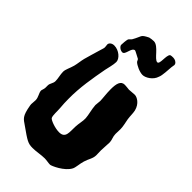

<svg xmlns="http://www.w3.org/2000/svg" viewBox="-261 -923 1009 1009"><g transform="rotate(45 244.0 -418.5)"><path d="M467 -299C466 -317 457 -329 457 -350C457 -362 458 -374 458 -386C458 -405 452 -428 448 -450C445 -469 446 -491 442 -509C432 -550 400 -567 383 -567C369 -567 354 -564 343 -564C331 -565 319 -567 309 -567C280 -567 273 -539 273 -498C273 -466 278 -432 278 -415C278 -405 275 -393 275 -382C277 -351 287 -320 288 -296C289 -277 282 -253 281 -228C279 -186 288 -146 241 -146C209 -146 166 -163 161 -172C154 -185 157 -219 155 -240C153 -262 152 -284 152 -305C151 -390 166 -473 180 -549C183 -565 193 -599 193 -620C193 -644 160 -674 124 -674C105 -674 94 -662 94 -652C94 -646 96 -639 96 -632C96 -623 90 -611 87 -598C78 -565 69 -540 62 -512C57 -492 55 -469 50 -450C43 -424 31 -404 31 -386C31 -365 38 -344 38 -323C38 -305 25 -295 25 -278C25 -273 25 -267 25 -261C25 -251 19 -239 19 -234C20 -216 35 -200 35 -178C35 -167 33 -157 33 -147C33 -144 34 -141 34 -138C46 -69 58 -65 90 -43C154 2 166 11 201 11C229 11 258 4 285 4C300 4 314 8 328 8C337 8 406 -22 427 -64C434 -78 435 -106 442 -129C450 -157 465 -173 465 -200C465 -211 464 -223 464 -234C464 -252 467 -275 467 -293C467 -295 467 -297 467 -299ZM419 -830C415 -841 401 -848 388 -848C384 -848 371 -848 367 -845C352 -831 364 -771 346 -771C323 -771 291 -837 255 -837C246 -837 231 -835 224 -833C178 -810 195 -811 167 -763C162 -756 154 -752 152 -746C149 -736 147 -712 147 -702C147 -693 162 -678 179 -678C200 -678 195 -731 219 -733C221 -734 258 -713 261 -712C265 -709 267 -700 270 -697C282 -685 316 -669 338 -669C359 -669 396 -690 406 -724C414 -741 415 -785 417 -805C418 -817 420 -820 420 -824C420 -826 420 -827 419 -830Z"/></g></svg>

Font: Freckle Face
Style: Regular
Weight: 400
Designer: Astigmatic (AOETI)
Foundry: Astigmatic (AOETI)
Version: Version 1.000